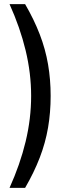

<svg xmlns="http://www.w3.org/2000/svg" viewBox="-20 -725 367 925"><path d="M101 180H26Q77 67 103.5 -43Q130 -153 130 -263Q130 -372 103.5 -482Q77 -592 26 -705H101Q144 -631 171.5 -559.5Q199 -488 211.5 -415Q224 -342 224 -263Q224 -183 211.5 -110Q199 -37 171.5 34.5Q144 106 101 180Z"/></svg>

Font: Mulish Medium
Style: Regular
Weight: 500
Designer: Vernon Adams
Foundry: Vernon Adams
Version: Version 3.603; ttfautohint (v1.8.3)